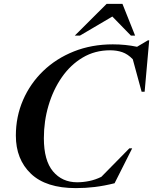

<svg xmlns="http://www.w3.org/2000/svg" viewBox="-20 -955 787 987"><path d="M569 -13Q515 0.5 467.5 6.2Q420 12 370 12Q216.5 12 139 -62Q61.5 -136 61.5 -258Q61.5 -355.5 98.5 -440.8Q135.5 -526 202.2 -590.2Q269 -654.5 360.2 -690.8Q451.5 -727 560 -727Q625 -727 684.5 -714.5L740 -747.5H747L723.5 -483.5H708L662.5 -650.5Q637 -677 608.5 -686.8Q580 -696.5 546 -696.5Q468 -696.5 405.2 -659.2Q342.5 -622 298 -558Q253.5 -494 229.5 -413Q205.5 -332 205.5 -244.5Q205.5 -130 252.5 -74Q299.5 -18 376.5 -18Q407 -18 438.8 -24.5Q470.5 -31 501 -46L645 -192.5H659.5ZM364.5 -772 528 -935H609.5L674.5 -772H653L557.5 -870L391 -772Z"/></svg>

Font: Newsreader 72pt SemiBold
Style: Italic
Weight: 600
Italic angle: -17°
Designer: Hugues Gentile
Foundry: Production Type
Version: Version 1.003; ttfautohint (v1.8.3)